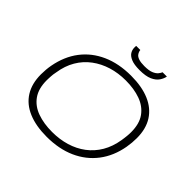

<svg xmlns="http://www.w3.org/2000/svg" viewBox="-206 -1090 1324 1324"><g transform="rotate(45 456.5 -428.0)"><path d="M414 12Q309 12 234.5 -19.5Q160 -51 121 -113Q82 -175 82 -265Q82 -288 84 -311Q86 -334 90 -356Q110 -464 168 -540Q226 -616 317.5 -657Q409 -698 529 -698Q634 -698 708 -666.5Q782 -635 821.5 -573.5Q861 -512 861 -421Q861 -399 859 -376Q857 -353 853 -330Q834 -223 775.5 -146.5Q717 -70 625.5 -29Q534 12 414 12ZM417 -38Q490 -38 553.5 -57Q617 -76 667.5 -114Q718 -152 751 -208Q784 -264 796 -338Q798 -351 799.5 -362.5Q801 -374 802 -384Q803 -394 803.5 -403.5Q804 -413 804 -422Q804 -505 768 -554.5Q732 -604 669.5 -626.5Q607 -649 526 -649Q453 -649 389.5 -629.5Q326 -610 275 -572Q224 -534 191 -478Q158 -422 147 -349Q144 -336 142.5 -324Q141 -312 140.5 -302Q140 -292 139.5 -282.5Q139 -273 139 -264Q139 -183 174.5 -133Q210 -83 273 -60.5Q336 -38 417 -38ZM542 -766Q489 -766 459.5 -778.5Q430 -791 418.5 -810Q407 -829 407 -850Q407 -855 407 -859.5Q407 -864 408 -868H448Q448 -866 448.5 -862.5Q449 -859 450 -856Q453 -845 461.5 -834Q470 -823 490.5 -816Q511 -809 546 -809Q590 -809 614 -819Q638 -829 649.5 -843Q661 -857 665 -868H707Q703 -845 687 -821Q671 -797 636.5 -781.5Q602 -766 542 -766Z"/></g></svg>

Font: Archivo SemiExpanded Thin
Style: Italic
Weight: 250
Width: 6
Italic angle: -10°
Designer: Hector Gatti
Foundry: Omnibus-Type
Version: Version 2.001